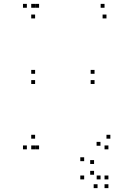

<svg xmlns="http://www.w3.org/2000/svg" viewBox="-20 -760 660 990"><path d="M181.5 -720V-740H161.5V-720ZM118.5 -720V-740H98.5V-720ZM118.5 10V-10H98.5V10ZM181.5 10V-10H161.5V10ZM161 -45V-65H141V-45ZM161 10V-10H141V10ZM539 10V-10H519V10ZM549 -45V-65H529V-45ZM161 -379.5V-399.5H141V-379.5ZM161 -327V-347H141V-327ZM467.5 -327V-347H447.5V-327ZM467.5 -379.5V-399.5H447.5V-379.5ZM519 -720V-740H499V-720ZM161 -720V-740H141V-720ZM161 -665V-685H141V-665ZM529 -665V-685H509V-665ZM414 165V145H394V165ZM483 210V190H463V210ZM539 210V190H519V210ZM539 165V145H519V165ZM498.5 165V145H478.5V165ZM465 141V121H445V141ZM465 85.5V65.5H445V85.5ZM539 10V-10H519V10ZM498 -8.5V-28.5H478V-8.5ZM414 71V51H394V71Z"/></svg>

Font: Monaspace Krypton Dots Var
Style: Regular
Weight: 400
Designer: Riley Cran and the Lettermatic Team
Version: Version 1.100 (Monaspace Krypton Dots)